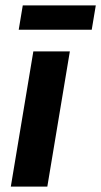

<svg xmlns="http://www.w3.org/2000/svg" viewBox="-20 -690 374 710"><path d="M20 0 103.3 -500H238.3L155 0ZM49.2 -580 64.2 -670H334.2L319.2 -580Z"/></svg>

Font: Familjen Grotesk GF
Style: Bold Italic
Weight: 700
Designer: Anders Wikstroem, Jonas Baeckman, Matilda Gysing, Kristian Moeller
Foundry: Familjen STHML AB
Version: Version 2.000; Beta; Release 4; Build 6